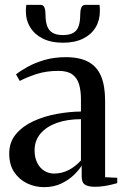

<svg xmlns="http://www.w3.org/2000/svg" viewBox="-20 -762 517 791"><path d="M161.5 9Q124.5 9 92 -6.5Q59.5 -22 38.8 -52.5Q18 -83 18 -129.5Q18 -176.5 45.5 -209.2Q73 -242 117.2 -262.5Q161.5 -283 213.2 -292.5Q265 -302 313.5 -302.5V-353Q313.5 -389 305.5 -415.2Q297.5 -441.5 277.5 -455.8Q257.5 -470 220.5 -470Q170.5 -470 130 -456.8Q89.5 -443.5 61.5 -428.5L46 -455.5Q63 -469.5 93 -486.2Q123 -503 163 -514.8Q203 -526.5 251 -526.5Q308.5 -526.5 344.2 -507Q380 -487.5 396.5 -447.8Q413 -408 413 -347.5V-32L463 -29.5V-7.5Q452.5 -4.5 437.8 -1Q423 2.5 405.8 5Q388.5 7.5 370.5 7.5Q344 7.5 330.2 -1.2Q316.5 -10 316.5 -35V-80Q307 -63.5 285.8 -42.5Q264.5 -21.5 233.2 -6.2Q202 9 161.5 9ZM202 -47Q235 -47 263 -61.5Q291 -76 313.5 -101V-271Q257.5 -271 214.5 -255.8Q171.5 -240.5 147 -211.8Q122.5 -183 122.5 -142.5Q122.5 -113 133.2 -91.5Q144 -70 162.2 -58.5Q180.5 -47 202 -47ZM146.5 -742Q159 -742 163.2 -730.8Q167.5 -719.5 167.5 -702Q167.5 -674 174.2 -655Q181 -636 196.8 -626.8Q212.5 -617.5 239.5 -617.5Q266.5 -617.5 282.2 -626.8Q298 -636 304.2 -655Q310.5 -674 310.5 -702Q310.5 -719.5 315 -730.8Q319.5 -742 332 -742H390Q391 -736 391.2 -729.5Q391.5 -723 391.5 -717Q391.5 -678.5 373.8 -649Q356 -619.5 322 -602.8Q288 -586 239.5 -586Q191 -586 157 -602.8Q123 -619.5 104.8 -649Q86.5 -678.5 86.5 -717Q86.5 -723.5 87 -729.8Q87.5 -736 88.5 -742Z"/></svg>

Font: Merriweather 120pt
Style: Regular
Weight: 400
Version: Version 2.100